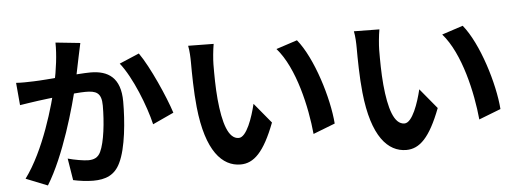

<svg xmlns="http://www.w3.org/2000/svg" viewBox="-53 -956 3106 1154"><g transform="rotate(-5 1500.0 -379.0)"><path d="M461.6 -789.7 313 -805.2C314.4 -730.9 303.1 -645.2 284.3 -555.2C256.7 -429.9 181.1 -165.4 62.7 -5.6L193 46.4C297.8 -122.3 378.6 -407 411.2 -548.6C422 -599.8 434.4 -661.2 443.9 -706.9C449 -731.8 455.7 -763.9 461.6 -789.7ZM806.4 -696.2 686.8 -645.4C758.1 -556.9 829.1 -376.1 855 -264.9L982.1 -323.6C951.6 -419.1 867.8 -609.5 806.4 -696.2ZM56.1 -584.6 68.1 -449.1C98.5 -454.4 150.5 -461.3 179.2 -465.7C234.5 -473 406.9 -494.4 466.3 -494.4C529 -494.4 563.4 -482.6 563.4 -403C563.4 -304.5 550 -182.6 522.6 -126.3C507 -93.3 481.3 -83.4 447.6 -83.4C421.5 -83.4 364.1 -93.1 325.4 -104.2L346.7 27.5C381.2 35.3 428.4 41.7 467.2 41.7C542.3 41.7 598 19.8 631.1 -50.4C673.6 -136.7 687.7 -298.9 687.7 -416.6C687.7 -561.3 612.8 -608 507.1 -608C432.8 -608 243.1 -586.6 163.2 -584.6C126.1 -583.6 92.5 -582 56.1 -584.6Z M1259.5 -714.5 1105.7 -716.5C1112.2 -685.7 1113.8 -642.9 1113.8 -615.4C1113.8 -554.1 1115 -436.7 1124.8 -344.8C1152.6 -76.8 1247.9 21.7 1358.1 21.7C1438.1 21.7 1501 -38.9 1567.5 -213.1L1466.8 -334.7C1447.8 -255 1408.4 -138 1360.7 -138C1297.8 -138 1267.5 -236.8 1254 -380.8C1247.5 -453.3 1247.1 -527.9 1247.5 -592.6C1247.7 -620.5 1252.9 -679.1 1259.5 -714.5ZM1760 -692.5 1632.9 -650.8C1742 -526.8 1795.2 -284.5 1810.5 -122.9L1942.5 -174.1C1931.3 -327.1 1854.9 -577 1760 -692.5Z M2259.5 -714.5 2105.7 -716.5C2112.2 -685.7 2113.8 -642.9 2113.8 -615.4C2113.8 -554.1 2115 -436.7 2124.8 -344.8C2152.6 -76.8 2247.9 21.7 2358.1 21.7C2438.1 21.7 2501 -38.9 2567.5 -213.1L2466.8 -334.7C2447.8 -255 2408.4 -138 2360.7 -138C2297.8 -138 2267.5 -236.8 2254 -380.8C2247.5 -453.3 2247.1 -527.9 2247.5 -592.6C2247.7 -620.5 2252.9 -679.1 2259.5 -714.5ZM2760 -692.5 2632.9 -650.8C2742 -526.8 2795.2 -284.5 2810.5 -122.9L2942.5 -174.1C2931.3 -327.1 2854.9 -577 2760 -692.5Z"/></g></svg>

Font: Source Han Sans JP VF
Style: Regular
Weight: 250
Designer: Ryoko NISHIZUKA 西塚涼子 (kana, bopomofo & ideographs); Paul D. Hunt (Latin, Greek & Cyrillic); Sandoll Communications 산돌커뮤니
Foundry: Adobe
Version: Version 2.004;hotconv 1.0.118;makeotfexe 2.5.65603